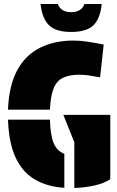

<svg xmlns="http://www.w3.org/2000/svg" viewBox="-20 -931 587 961"><path d="M230 -382H20Q25 -505 67 -581Q109 -657 181.5 -692.5Q254 -728 348 -728Q383 -728 421 -722Q459 -716 499 -708L481 -544Q448 -550 424.5 -553.5Q401 -557 377 -557Q328 -557 296 -542Q264 -527 248.5 -489Q233 -451 230 -382ZM352 10V-219L297 -356H532V-34Q500 -13 452.5 -2.5Q405 8 352 10ZM302 -161V9Q218 4 155.5 -32Q93 -68 58.5 -141.5Q24 -215 20 -332H230Q232 -256 248 -216Q264 -176 302 -161ZM336 -771Q260 -771 225.5 -804.5Q191 -838 183 -911H269Q285 -870 336 -870Q387 -870 403 -911H489Q482 -838 447.5 -804.5Q413 -771 336 -771Z"/></svg>

Font: Protest Guerrilla
Style: Regular
Weight: 400
Designer: Octavio Pardo
Foundry: Ashler Design
Version: Version 2.005; ttfautohint (v1.8.4.7-5d5b)